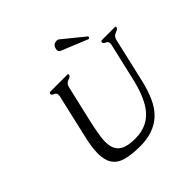

<svg xmlns="http://www.w3.org/2000/svg" viewBox="-227 -1103 1323 1323"><g transform="rotate(-45 434.5 -442.0)"><path d="M672.9 -755.9 482.9 -833.5Q466.8 -839.8 466.8 -856.9Q466.8 -861.8 468.3 -867.2Q476.6 -903.3 512.7 -903.3Q523.4 -903.3 530.8 -897L685.5 -771Q687.5 -767.6 686.5 -763.7Q684.6 -755.4 675.8 -755.4Q673.8 -755.4 672.9 -755.9ZM180.7 -287.1 255.9 -614.3Q257.8 -622.1 257.8 -627.9Q257.8 -647.5 240.7 -654.3Q220.7 -662.1 221.2 -672.4Q221.2 -673.8 221.2 -675.3Q223.6 -685.5 233.9 -685.5H399.4Q409.2 -685.5 406.7 -675.3Q403.8 -662.1 377.9 -654.3Q352.1 -646.5 345.2 -615.2L284.2 -352.1Q267.1 -277.3 258.8 -219.7Q255.4 -195.3 255.4 -173.8Q255.4 -145 261.7 -122.6Q272.5 -83 309.6 -62.5Q346.2 -42 419.4 -42Q548.3 -42 617.7 -143.6Q667 -214.8 698.2 -352.1L758.8 -613.8Q760.7 -621.6 760.7 -627.4Q760.7 -647 743.7 -653.8Q723.6 -661.6 724.1 -672.4Q724.1 -673.8 724.1 -675.3Q726.6 -685.5 736.8 -685.5H861.3Q869.1 -685.5 869.1 -678.7Q869.1 -677.2 868.7 -675.3Q865.7 -662.6 839.4 -653.8Q813 -645 806.2 -613.8L731 -287.1Q713.9 -214.8 687 -154.3Q660.2 -93.8 615.7 -52.7Q537.1 19 405.3 19Q321.8 19 266.6 3.4Q211.4 -12.2 186 -53.2Q162.6 -89.8 162.6 -154.3Q163.1 -210.4 180.7 -287.1Z"/></g></svg>

Font: Caudex
Style: Italic
Weight: 400
Italic angle: -13°
Version: Version 1.04